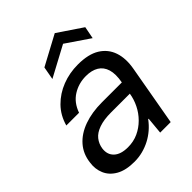

<svg xmlns="http://www.w3.org/2000/svg" viewBox="-202 -799 917 917"><g transform="rotate(-45 256.5 -340.0)"><path d="M165 12Q107 12 71 -8.5Q35 -29 20.5 -63Q6 -97 12 -136Q18 -188 50 -224.5Q82 -261 135 -280Q188 -299 256 -299H390Q399 -348 389.5 -379.5Q380 -411 354.5 -426.5Q329 -442 290 -442Q241 -442 201 -417Q161 -392 143 -341H57Q72 -395 108.5 -432Q145 -469 195 -488.5Q245 -508 302 -508Q372 -508 413.5 -482.5Q455 -457 470.5 -411.5Q486 -366 475 -305L421 0H350L358 -86H355Q338 -63 317 -45Q296 -27 272 -14.5Q248 -2 221 5Q194 12 165 12ZM192 -59Q230 -59 261.5 -73.5Q293 -88 318 -113Q343 -138 358.5 -169.5Q374 -201 379 -234H252Q204 -234 171 -222.5Q138 -211 121.5 -190Q105 -169 101 -142Q96 -104 120 -81.5Q144 -59 192 -59ZM167 -545 179 -611 330 -692 453 -609 441 -547 322 -628Z"/></g></svg>

Font: DM Sans 36pt
Style: Italic
Weight: 400
Italic angle: -10°
Designer: Colophon Foundry, Jonny Pinhorn
Foundry: Colophon Foundry
Version: Version 4.004;gftools[0.9.30]